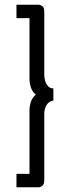

<svg xmlns="http://www.w3.org/2000/svg" viewBox="-20 -760 299 811"><path d="M49.6 -683.3V-740H144Q148.7 -740 157.8 -734.6Q167 -729.3 167 -710V-440Q167 -431.8 170.6 -419Q174.2 -406.2 182.8 -396.4Q191.5 -386.5 205.5 -386.5V-335.5Q186.8 -332.8 176.9 -316.4Q167 -299.9 167 -280V1Q167 17.7 159.1 24.4Q151.3 31 144 31H49.6V-25.7H104.6V-298.4Q104.6 -309.7 110 -328.4Q115.3 -347 131.3 -360Q115.3 -374 110 -392.1Q104.6 -410.3 104.6 -421.6V-683.3Z"/></svg>

Font: Raleway Thin
Style: Regular
Weight: 100
Designer: Matt McInerney, Pablo Impallari, Rodrigo Fuenzalida
Foundry: Matt McInerney, Pablo Impallari, Rodrigo Fuenzalida
Version: Version 4.026